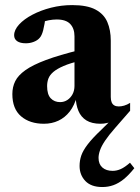

<svg xmlns="http://www.w3.org/2000/svg" viewBox="-20 -473 548 754"><path d="M491 -38 432.5 29Q407 58 392.8 79.2Q378.5 100.5 372.8 117Q367 133.5 367 147Q367 171.5 382 184.8Q397 198 422.5 198Q438 198 454 191Q470 184 490.5 166L507.5 187.5Q485.5 215 465.5 231Q445.5 247 425.2 254.2Q405 261.5 381.5 261.5Q338 261.5 315.2 237.8Q292.5 214 292.5 178.5Q292.5 157.5 299.2 137.8Q306 118 324.5 93.8Q343 69.5 378.5 36L421.5 -6.5L426.5 1.5Q413 7 400.5 10Q388 13 375 13Q340.5 13 319.2 -0.2Q298 -13.5 288 -37.5Q278 -61.5 277 -94L282 -95Q272.5 -59 253.8 -35Q235 -11 209.2 1Q183.5 13 152.5 13Q97 13 62.8 -16.2Q28.5 -45.5 28.5 -103.5Q28.5 -131.5 39.8 -154.2Q51 -177 79.8 -197.5Q108.5 -218 160.8 -237.5Q213 -257 294.5 -277L297 -235Q255.5 -225 229.5 -213.8Q203.5 -202.5 189.5 -190.5Q175.5 -178.5 170.2 -164.8Q165 -151 165 -135Q165 -102 179.2 -87Q193.5 -72 216 -72Q232 -72 244.8 -80.5Q257.5 -89 265 -103.2Q272.5 -117.5 272.5 -135.5V-330.5Q272.5 -361 255.8 -378.8Q239 -396.5 203 -396.5Q188 -396.5 172 -393.5Q156 -390.5 143 -385L160.5 -417Q155 -374.5 149.5 -353.8Q144 -333 135.5 -324Q127.5 -314.5 112.8 -308.8Q98 -303 81.5 -303Q59.5 -303 47.5 -311.2Q35.5 -319.5 35.5 -334.5Q35.5 -355.5 55 -376.8Q74.5 -398 107.2 -415.2Q140 -432.5 180.5 -442.8Q221 -453 263.5 -453Q322 -453 355 -435.5Q388 -418 401.5 -386.5Q415 -355 415 -313.5V-92Q415 -79.5 418.5 -71.2Q422 -63 429 -59Q436 -55 446.5 -55Q456 -55 467.5 -58.2Q479 -61.5 491 -69Z"/></svg>

Font: Newsreader 24pt
Style: Bold
Weight: 700
Designer: Hugues Gentile
Foundry: Production Type
Version: Version 1.003